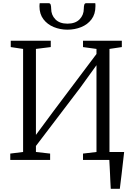

<svg xmlns="http://www.w3.org/2000/svg" viewBox="-20 -997 828 1197"><path d="M670.5 180Q669 157.5 668 134.2Q667 111 666 88.2Q665 65.5 663.8 43.2Q662.5 21 661.5 -0.5L614 -49.5H754Q751.5 -26.5 748.8 -3.8Q746 19 743.5 42.2Q741 65.5 738.2 88.5Q735.5 111.5 732.5 134.5Q729.5 157.5 727 180ZM44 0V-39.5L124 -49.5V-692L47 -703.5V-743H296.5V-703.5L204 -692V-156L315 -306L581.5 -660.5V-692L497.5 -703.5V-743H739.5V-703.5L662.5 -692V-49.5L744.5 -39.5V0H497.5V-39.5L581.5 -49.5V-590.5L480.5 -450.5L204 -87V-49.5L292.5 -39.5V0ZM283.5 -977Q293.5 -977 296.2 -966.8Q299 -956.5 299 -943Q299 -903.5 325.2 -876.5Q351.5 -849.5 400.5 -849.5Q450 -849.5 476.2 -876.5Q502.5 -903.5 502.5 -943Q502.5 -956.5 505.2 -966.8Q508 -977 517 -977H574Q575 -973 575 -967.8Q575 -962.5 575 -958Q575 -909 550.5 -876.5Q526 -844 486 -828Q446 -812 400.5 -812Q355.5 -812 315.5 -828.2Q275.5 -844.5 250.8 -877Q226 -909.5 226 -958Q226 -962.5 226.5 -967.8Q227 -973 227.5 -977Z"/></svg>

Font: Merriweather 36pt Light
Style: Regular
Weight: 300
Designer: Eben Sorkin
Foundry: Eben Sorkin
Version: Version 2.100